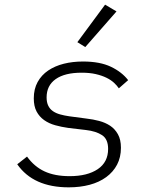

<svg xmlns="http://www.w3.org/2000/svg" viewBox="-20 -792 640 824"><path d="M275 12Q123 12 54 -87L96 -120Q127 -77 171 -56.5Q215 -36 279 -36Q355 -36 399.5 -66Q444 -96 444 -153Q444 -195 418 -212Q392 -229 349 -234L273 -243Q244 -247 217 -254.5Q190 -262 169.5 -276.5Q149 -291 137 -313.5Q125 -336 125 -370Q125 -410 141.5 -440Q158 -470 187 -489.5Q216 -509 254 -518.5Q292 -528 336 -528Q409 -528 456 -505.5Q503 -483 530 -448L490 -413Q482 -425 469 -437Q456 -449 436.5 -458.5Q417 -468 391 -474Q365 -480 330 -480Q258 -480 219 -452.5Q180 -425 180 -374Q180 -353 187 -338.5Q194 -324 207 -315Q220 -306 238 -301Q256 -296 277 -293L352 -283Q379 -280 405.5 -273Q432 -266 452.5 -252.5Q473 -239 486 -216Q499 -193 499 -158Q499 -117 482.5 -85.5Q466 -54 436 -32Q406 -10 365 1Q324 12 275 12ZM346 -590 312 -611 431 -772 480 -743Z"/></svg>

Font: IBM Plex Mono Light
Style: Italic
Weight: 300
Italic angle: -9°
Monospace: yes
Designer: Mike Abbink, Paul van der Laan, Pieter van Rosmalen
Foundry: Bold Monday
Version: Version 2.3